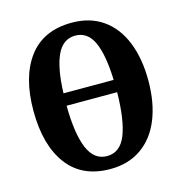

<svg xmlns="http://www.w3.org/2000/svg" viewBox="-108 -823 883 932"><g transform="rotate(-15 333.5 -357.5)"><path d="M45 -359Q45 -530 118.5 -627.5Q192 -725 335 -725Q426 -725 490.5 -680Q555 -635 588.5 -552Q622 -469 622 -358Q622 -247 588.5 -164Q555 -81 490 -35.5Q425 10 334 10Q192 10 118.5 -88.5Q45 -187 45 -359ZM460 -404Q456 -530 426.5 -595Q397 -660 335 -660Q273 -660 242.5 -594.5Q212 -529 208 -404ZM461 -342H207Q208 -202 238.5 -128.5Q269 -55 334 -55Q400 -55 429.5 -128Q459 -201 461 -342Z"/></g></svg>

Font: Noto Serif CondExtraBold
Style: Regular
Weight: 800
Width: 3
Designer: Monotype Design Team
Foundry: Monotype Imaging Inc.
Version: Version 1.001